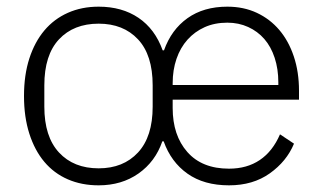

<svg xmlns="http://www.w3.org/2000/svg" viewBox="-20 -544 969 576"><path d="M276 -39Q350 -39 394 -86.5Q438 -134 438 -224V-288Q438 -379 394 -426Q350 -473 276 -473Q201 -473 157 -426Q113 -379 113 -288V-224Q113 -134 157 -86.5Q201 -39 276 -39ZM815 -289V-297Q815 -337 804 -370.5Q793 -404 773 -427Q753 -450 724.5 -463Q696 -476 662 -476Q624 -476 594 -462.5Q564 -449 542.5 -425Q521 -401 509.5 -367.5Q498 -334 498 -294V-289ZM667 12Q592 12 542.5 -23Q493 -58 471 -120H467Q446 -59 395.5 -23.5Q345 12 276 12Q225 12 183.5 -6Q142 -24 113 -58.5Q84 -93 68 -143Q52 -193 52 -256Q52 -319 68 -368.5Q84 -418 113 -452.5Q142 -487 183.5 -505.5Q225 -524 276 -524Q346 -524 395.5 -490.5Q445 -457 468 -393H472Q494 -455 542.5 -489.5Q591 -524 662 -524Q711 -524 750.5 -505.5Q790 -487 818 -454Q846 -421 861.5 -374.5Q877 -328 877 -272V-245H498V-220Q498 -138 542 -88Q586 -38 667 -38Q721 -38 759.5 -64Q798 -90 820 -141L862 -113Q840 -60 789.5 -24Q739 12 667 12Z"/></svg>

Font: IBM Plex Thai Light
Style: Regular
Weight: 300
Designer: Mike Abbink, Paul van der Laan, Pieter van Rosmalen, Ben Mitchell, Mark Frömberg
Foundry: Bold Monday
Version: Version 1.0